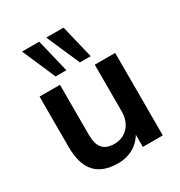

<svg xmlns="http://www.w3.org/2000/svg" viewBox="-179 -883 955 1018"><g transform="rotate(-30 298.0 -374.0)"><path d="M250 10Q157 10 111 -40.9Q65 -91.9 65 -197V-505H190V-198Q190 -142 213 -115.5Q236 -89 283.3 -89Q336 -89 369.5 -124.8Q403 -160.7 403 -220V-505H528V0H406V-103H420Q398 -49 353.7 -19.5Q309.4 10 250 10ZM341 -555 252 -758H358L407 -555ZM192 -555 104 -758H209L258 -555Z"/></g></svg>

Font: Mulish ExtraLight
Style: Regular
Weight: 200
Designer: Vernon Adams
Foundry: Vernon Adams
Version: Version 3.603